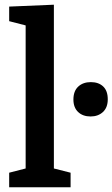

<svg xmlns="http://www.w3.org/2000/svg" viewBox="-20 -796 478 816"><path d="M209 -776V-80L280 -62V0H19V-62L89 -80V-688L19 -706V-768ZM292 -373Q292 -409 312.5 -428Q333 -447 366 -447Q399 -447 418.5 -428.5Q438 -410 438 -374Q438 -339 417.5 -320Q397 -301 365 -301Q332 -301 312 -320Q292 -339 292 -373Z"/></svg>

Font: Bitter Pro SemiBold
Style: Regular
Weight: 600
Designer: Sol Matas, and Bitter project Authors
Foundry: Sol Matas
Version: Version 1.010